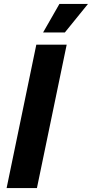

<svg xmlns="http://www.w3.org/2000/svg" viewBox="-20 -956 467 976"><path d="M13.6 0 164.6 -729H319L167.7 0ZM199 -790.9 282.1 -936.1H427.3L309.6 -790.9Z"/></svg>

Font: Mona Sans
Style: Italic
Weight: 200
Italic angle: -11.6951°
Designer: Deni Anggara
Foundry: GitHub
Version: Version 2.000